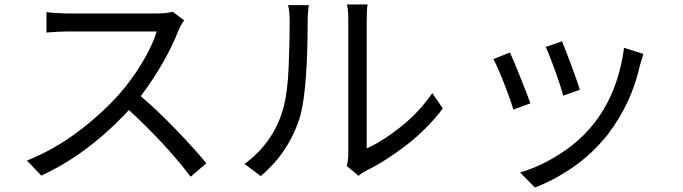

<svg xmlns="http://www.w3.org/2000/svg" viewBox="-20 -760 3040 855"><path d="M829 27Q718 -119 554 -270Q374 -75 164 22L100 -45Q222 -94 328 -174Q434 -254 512 -342Q565 -402 611.5 -478.5Q658 -555 678 -620H288Q240 -620 187 -615V-706Q200 -704 233 -702Q266 -700 288 -700H674Q724 -700 749 -708L800 -669Q786 -650 775 -625Q719 -482 607 -332Q688 -262 768 -178.5Q848 -95 899 -33Z M1141 24 1069 -30Q1196 -123 1240 -272Q1261 -346 1265.5 -463.5Q1270 -581 1270 -664Q1270 -709 1263 -737H1355L1354 -727Q1350 -700 1350 -665Q1350 -378 1319 -250Q1271 -85 1141 24ZM1577 23 1524 -21Q1531 -47 1531 -77V-666Q1531 -715 1526 -735L1525 -740H1617Q1613 -723 1613 -666V-99Q1684 -131 1764.5 -195Q1845 -259 1905 -345L1952 -277Q1885 -188 1792.5 -116Q1700 -44 1611 0Q1590 11 1577 23Z M2488 -334Q2478 -373 2453 -442.5Q2428 -512 2410 -551L2483 -576Q2492 -554 2508 -512Q2524 -470 2539.5 -427Q2555 -384 2562 -360ZM2362 75 2296 8Q2385 -18 2471 -73Q2716 -227 2759 -547L2845 -520L2830 -470Q2793 -302 2688 -163Q2618 -75 2532.5 -16Q2447 43 2362 75ZM2266 -272Q2258 -300 2241 -346Q2224 -392 2206 -435Q2188 -478 2177 -497L2251 -526Q2268 -489 2297 -416.5Q2326 -344 2342 -300Z"/></svg>

Font: Source Han Sans & Saira Hybrid
Style: Regular
Weight: 400
Designer: Ryoko NISHIZUKA 西塚涼子 (kana & ideographs); Paul D. Hunt (Latin, Greek & Cyrillic); Wenlong ZHANG 张文龙 (bopomofo); Sandoll 
Foundry: Adobe Systems Incorporated
Version: Version 1.00;August 2, 2021;FontCreator 13.0.0.2675 64-bit